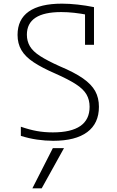

<svg xmlns="http://www.w3.org/2000/svg" viewBox="-20 -760 640 1050"><path d="M208 270H157L269 50H330ZM271 10Q228 10 183 3.5Q138 -3 94 -17V-67Q140 -51 181 -43.5Q222 -36 269 -36Q369 -36 419.5 -71Q470 -106 470 -176Q470 -214 453 -243.5Q436 -273 395 -299.5Q354 -326 284 -357Q210 -389 164 -419.5Q118 -450 97 -486Q76 -522 76 -569Q76 -654 137.5 -697Q199 -740 319 -740Q359 -740 404.5 -735Q450 -730 494 -721V-515H445V-703L463 -678Q422 -686 385.5 -690Q349 -694 315 -694Q221 -694 174 -663Q127 -632 127 -570Q127 -535 143.5 -507Q160 -479 199.5 -453.5Q239 -428 306 -398Q387 -364 433.5 -331.5Q480 -299 500.5 -262Q521 -225 521 -176Q521 -85 457 -37.5Q393 10 271 10Z"/></svg>

Font: M PLUS Code Latin Expanded Light
Style: Regular
Weight: 300
Width: 7
Designer: Coji Morishita
Foundry: UNDERFOREST DESIGN
Version: Version 1.002; ttfautohint (v1.8.3)